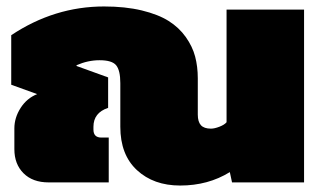

<svg xmlns="http://www.w3.org/2000/svg" viewBox="-20 -570 1005 600"><path d="M543 9.8Q460 9.8 408 -38.3Q356 -86.4 356 -173.8V-310.1Q356 -350.1 343 -366Q330.1 -381.8 291 -381.8Q254.9 -381.8 219.2 -366.2V-363.8L317.9 -328.1V-232.9Q272 -217.8 272 -173.8V-165Q272 -140.1 296.9 -140.1H319.8V0H131.8Q82 0 53.5 -28.6Q24.9 -57.1 24.9 -104V-168.9Q24.9 -202.1 44.4 -232.7Q64 -263.2 96.2 -275.9L15.1 -305.2V-460Q149.9 -549.8 305.2 -549.8Q371.6 -549.8 423.1 -537.4Q474.6 -524.9 507.1 -504.4Q539.6 -483.9 560.5 -454.3Q581.5 -424.8 589.8 -393.3Q598.1 -361.8 598.1 -325.2V-211.9Q598.1 -189.5 607.9 -178.7Q617.7 -168 639.2 -168Q650.4 -168 666 -174.1Q681.6 -180.2 688 -188V-540H930.2V0H705.1L698.2 -32.2Q630.4 9.8 543 9.8Z"/></svg>

Font: Kanit Black
Style: Regular
Weight: 900
Designer: Katatrad Team
Foundry: CadsonDemak
Version: Version 1.000;PS 001.000;hotconv 1.0.88;makeotf.lib2.5.64775